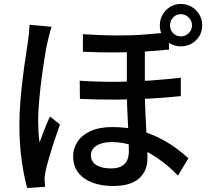

<svg xmlns="http://www.w3.org/2000/svg" viewBox="-20 -884 1040 961"><path d="M705 -668Q705 -631 705 -589Q705 -547 705 -507Q705 -467 705 -435Q705 -386 707 -338Q709 -290 711.5 -245.5Q714 -201 716 -162Q718 -123 718 -91Q718 -28 675.5 9.5Q633 47 545 47Q489 47 444 30.5Q399 14 372.5 -19Q346 -52 346 -102Q346 -141 367.5 -174Q389 -207 432.5 -227.5Q476 -248 543 -248Q613 -248 672 -232.5Q731 -217 778 -193Q825 -169 861.5 -142Q898 -115 923 -92L871 -5Q824 -54 769 -92Q714 -130 656 -151.5Q598 -173 540 -173Q492 -173 463.5 -155Q435 -137 435 -108Q435 -75 462 -58Q489 -41 534 -41Q570 -41 589.5 -52.5Q609 -64 617 -83Q625 -102 625 -127Q625 -150 624 -185Q623 -220 620.5 -262.5Q618 -305 616.5 -349Q615 -393 615 -432Q615 -470 615 -515Q615 -560 615 -601Q615 -642 615 -668ZM379 -480Q472 -474 561.5 -474.5Q651 -475 733 -481Q815 -487 885 -495V-403Q821 -396 737.5 -391Q654 -386 563 -385.5Q472 -385 380 -389ZM395 -713Q481 -707 557.5 -706.5Q634 -706 701.5 -711Q769 -716 826 -723V-636Q770 -630 702.5 -626Q635 -622 558 -621.5Q481 -621 395 -625ZM238 -750Q235 -741 231 -726.5Q227 -712 223.5 -697.5Q220 -683 218 -674Q212 -649 206 -612Q200 -575 193.5 -530.5Q187 -486 182 -440.5Q177 -395 174 -353.5Q171 -312 171 -280Q171 -253 172.5 -225.5Q174 -198 178 -171Q185 -191 194 -214.5Q203 -238 212.5 -260.5Q222 -283 230 -301L280 -261Q267 -224 252.5 -180.5Q238 -137 226.5 -97.5Q215 -58 209 -32Q207 -22 205 -9Q203 4 203 13Q204 21 204.5 31.5Q205 42 206 51L116 57Q101 4 89 -77.5Q77 -159 77 -260Q77 -316 82 -376.5Q87 -437 94 -494.5Q101 -552 108.5 -599.5Q116 -647 120 -677Q123 -696 125 -718.5Q127 -741 128 -760ZM831 -757Q831 -734 846.5 -718Q862 -702 885 -702Q908 -702 924.5 -718Q941 -734 941 -757Q941 -780 924.5 -796.5Q908 -813 885 -813Q862 -813 846.5 -796.5Q831 -780 831 -757ZM780 -757Q780 -801 810.5 -832.5Q841 -864 885 -864Q930 -864 961 -832.5Q992 -801 992 -757Q992 -713 961 -682.5Q930 -652 885 -652Q841 -652 810.5 -682.5Q780 -713 780 -757Z"/></svg>

Font: Noto Sans SC Medium
Style: Regular
Weight: 500
Designer: Ryoko NISHIZUKA  (kana, bopomofo & ideographs); Paul D. Hunt (Latin, Greek & Cyrillic); Sandoll Communications , Soo-you
Foundry: Adobe
Version: Version 2.004-H2;hotconv 1.0.118;makeotfexe 2.5.65603